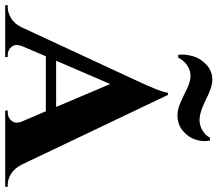

<svg xmlns="http://www.w3.org/2000/svg" viewBox="-96 -769 838 740"><g transform="rotate(90 323.0 -399.0)"><path d="M494.6 -789.1H483.4Q476.6 -772.9 454.6 -759.8Q432.6 -746.6 406.2 -749.5Q378.4 -752.4 333.3 -775.4Q288.1 -798.3 260.7 -798.3Q227.1 -798.3 202.9 -776.1Q178.7 -753.9 169.9 -724.6Q161.1 -695.3 164.1 -667H175.8Q184.1 -687 205.6 -701.9Q227.1 -716.8 252.9 -713.9Q273.9 -711.4 299.3 -698.7Q324.7 -686 349.6 -675Q374.5 -664.1 397.9 -664.1Q433.1 -664.1 458 -685.3Q482.9 -706.5 491.7 -735.1Q500.5 -763.7 494.6 -789.1ZM318.8 -627.4 586.4 -65.9Q600.1 -37.6 621.3 -23.7Q642.6 -9.8 665 -9.8H672.9V0H378.9V-9.8H386.7Q406.7 -9.8 418.9 -25.1Q431.2 -40.5 420.9 -65.4L381.8 -156.7H169.9L130.4 -64Q121.1 -39.6 133.3 -24.7Q145.5 -9.8 165 -9.8H172.9V0H-26.9V-9.8H-19Q2 -9.8 23.2 -22.7Q44.4 -35.6 57.6 -62L263.7 -506.3Q264.6 -508.3 270.8 -521.7Q276.9 -535.2 282.5 -547.9Q288.1 -560.5 294.7 -576.4Q301.3 -592.3 305.4 -606Q309.6 -619.6 310.5 -627.4ZM187 -196.3H365.2L276.9 -404.8Z"/></g></svg>

Font: Cinzel Bold
Style: Regular
Weight: 700
Designer: Natanael Gama
Version: Version 1.001;PS 001.001;hotconv 1.0.56;makeotf.lib2.0.21325